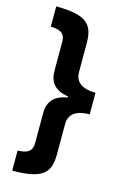

<svg xmlns="http://www.w3.org/2000/svg" viewBox="-146 -897 733 1127"><g transform="rotate(15 220.5 -333.0)"><path d="M403 -271V-402C331 -402 278 -427 278 -495V-669C278 -783 236 -832 49 -832V-709C96 -708 137 -699 137 -641V-464C137 -389 178 -351 253 -339V-333C179 -321 137 -283 137 -207V-24C137 34 96 42 49 44V166C237 166 278 117 278 4V-178C278 -246 331 -271 403 -271Z"/></g></svg>

Font: Noto Sans Devanagari UI ExtraBold
Style: Regular
Weight: 800
Designer: Jelle Bosma - Monotype Design Team
Foundry: Monotype Imaging Inc.
Version: Version 2.003